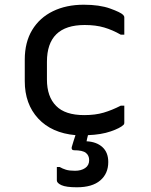

<svg xmlns="http://www.w3.org/2000/svg" viewBox="-20 -563 640 814"><path d="M335 -543Q402 -543 446.5 -527Q491 -511 502 -500Q507 -495 507 -489V-416H492Q457 -436 421.5 -446.5Q386 -457 339 -457Q179 -457 179 -301V-226Q179 -153 218 -114Q256 -75 337 -75Q384 -75 419.5 -85.5Q455 -96 492 -115H507V-42Q507 -37 504 -34Q490 -20 449.5 -6Q409 8 353 10Q351 19 349 26L347 36Q389 38 414 60.5Q439 83 439 124Q439 173 405 202Q371 231 306 231Q260 231 240.5 222Q221 213 221 202V145H233Q245 152 259.5 156.5Q274 161 298 161Q324 161 341 149.5Q358 138 358 116Q358 96 344 85Q330 74 294 74Q282 74 284 61Q288 47 292 34.5Q296 22 300 10Q199 1 142 -60.5Q85 -122 85 -219V-310Q85 -384 116.5 -436Q148 -488 204.5 -515.5Q261 -543 335 -543Z"/></svg>

Font: Recursive Mn Lnr St
Style: Regular
Weight: 400
Monospace: yes
Version: Version 1.079;hotconv 1.0.112;makeotfexe 2.5.65598; ttfautoh